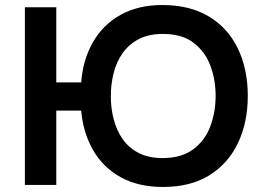

<svg xmlns="http://www.w3.org/2000/svg" viewBox="-20 -736 1046 764"><path d="M629 8Q530 8 460 -31Q390 -70 350.5 -138.5Q311 -207 303 -296H204V0H79V-707H204V-408H303Q310 -499 350 -568.5Q390 -638 460 -677Q530 -716 626 -716Q735 -716 811 -670.5Q887 -625 926.5 -543Q966 -461 966 -354Q966 -249 927 -167Q888 -85 813 -38.5Q738 8 629 8ZM627 -107Q702 -107 749 -142Q796 -177 817 -233.5Q838 -290 838 -355Q838 -419 817 -475Q796 -531 750 -566Q704 -601 628 -601Q571 -601 531.5 -580Q492 -559 467.5 -524Q443 -489 432 -444.5Q421 -400 421 -353Q421 -305 432.5 -261Q444 -217 468 -182.5Q492 -148 531.5 -127.5Q571 -107 627 -107Z"/></svg>

Font: Onest SemiBold
Style: Regular
Weight: 600
Designer: Dmitri Voloshin, Andrey Kudryavtsev
Foundry: Dmitri Voloshin, Andrey Kudryavtsev
Version: Version 1.000;gftools[0.9.33]